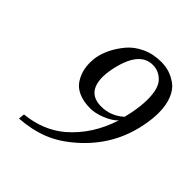

<svg xmlns="http://www.w3.org/2000/svg" viewBox="-175 -722 846 846"><g transform="rotate(45 248.0 -299.0)"><path d="M401.9 -323.2Q403.8 -329.1 410.2 -359.9Q419.9 -409.7 419.9 -448.7Q419.9 -517.6 392.8 -545.4Q365.7 -573.2 328.1 -573.2Q242.2 -573.2 213.9 -426.8Q209 -402.8 209 -380.4Q209 -282.2 296.9 -282.2Q356 -282.2 401.9 -323.2ZM81.1 -17.1Q189.9 -28.3 264.2 -90.8Q355 -168.9 395 -293.9Q374 -272 336.4 -257.1Q298.8 -242.2 269 -242.2Q226.1 -242.2 196 -255.6Q166 -269 151.4 -291.7Q136.7 -314.5 130.9 -336.7Q125 -358.9 125 -383.8Q125 -403.3 127.9 -419.9Q133.8 -449.7 148.9 -480.5Q164.1 -511.2 189 -541Q213.9 -570.8 254.4 -589.8Q294.9 -608.9 345.2 -608.9Q371.6 -608.9 395.5 -601.6Q419.4 -594.2 443.4 -577.1Q467.3 -560.1 481.7 -524.9Q496.1 -489.7 496.1 -440.9Q496.1 -402.3 486.8 -356.9Q456.1 -199.7 332 -91.8Q273.9 -41 213.9 -17.6Q153.8 5.9 78.1 11.2Z"/></g></svg>

Font: Linux Biolinum
Style: Italic
Weight: 400
Italic angle: -12°
Designer: Philipp H. Poll
Foundry: Philipp H. Poll
Version: Version 1.1.3 ; ttfautohint (v0.9)